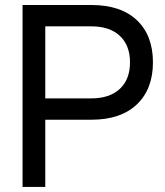

<svg xmlns="http://www.w3.org/2000/svg" viewBox="-20 -740 655 760"><path d="M159.2 0H69.3V-720.2H341.8Q458.5 -720.2 522 -659.9Q585.4 -599.6 585.4 -493.2Q585.4 -387.2 521.7 -326.7Q458 -266.1 341.8 -266.1H159.2ZM159.2 -635.7V-350.6H341.3Q414.1 -350.6 454.3 -388.2Q494.6 -425.8 494.6 -493.2Q494.6 -560.5 454.3 -598.1Q414.1 -635.7 341.3 -635.7Z"/></svg>

Font: Vela Sans Med
Style: Regular
Weight: 500
Designer: Principal design: Mikhail Sharanda - project Manrope.
Design modification: Ravid Balaliev
Foundry: Mikhail Sharanda
Version: Version 1.001